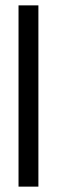

<svg xmlns="http://www.w3.org/2000/svg" viewBox="-20 -695 212 715"><path d="M49 0V-675H123V0Z"/></svg>

Font: Bricolage Grotesque 96pt Light
Style: Regular
Weight: 300
Designer: Mathieu Triay
Foundry: Atelier Triay
Version: Version 1.001; ttfautohint (v1.8.4.7-5d5b);gftools[0.9.33.de